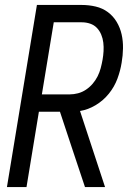

<svg xmlns="http://www.w3.org/2000/svg" viewBox="-20 -755 540 775"><path d="M8 0 129 -735H310Q339 -735 366.5 -728.5Q394 -722 415.5 -706Q437 -690 451 -666.5Q465 -643 471 -616Q477 -589 476.5 -560Q476 -531 471 -502Q466 -470 454 -437.5Q442 -405 419.5 -377Q397 -349 366 -330.5Q335 -312 303 -307L404 0H323L270 -159L222 -304H137L87 0ZM149 -374H261Q278 -374 295 -378.5Q312 -383 327 -393Q342 -403 354 -417Q366 -431 374 -447Q382 -463 386.5 -480Q391 -497 394 -514Q397 -531 398 -548.5Q399 -566 397 -583Q395 -600 388.5 -615.5Q382 -631 371 -642.5Q360 -654 344 -659.5Q328 -665 310 -665H197Z"/></svg>

Font: Iosevka Algr
Style: Italic
Weight: 400
Italic angle: -9°
Monospace: yes
Designer: Belleve Invis
Foundry: Belleve Invis
Version: Version 26.0.2; ttfautohint (v1.8.3)